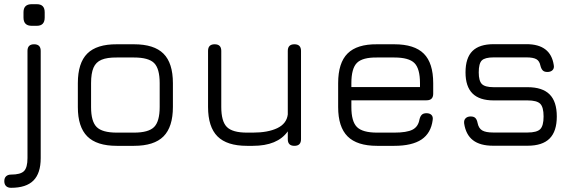

<svg xmlns="http://www.w3.org/2000/svg" viewBox="-34 -695 2740 915"><path d="M117 -572Q78 -572 78 -611.5V-636.5Q78 -675 117 -675H141.5Q179 -675 179 -636.5V-611.5Q179 -572 141.5 -572ZM18.5 200Q3.5 200 -5 191.8Q-13.5 183.5 -13.5 168.5Q-13.5 153 -4.8 145Q4 137 18.5 137Q64 137 80.5 120.2Q97 103.5 97 58.5V-452.5Q97 -484 128.5 -484Q160 -484 160 -452.5V58.5Q160 130.5 125.5 165.2Q91 200 18.5 200Z M522.5 0Q427 0 382 -45Q337 -90 337 -184.5V-298.5Q337 -395 382 -439.8Q427 -484.5 522.5 -484H604.5Q700.5 -484 745.2 -439.2Q790 -394.5 790 -298.5V-185.5Q790 -90 745.2 -45Q700.5 0 604.5 0ZM400 -184.5Q400 -116 426.8 -89.5Q453.5 -63 522.5 -63H604.5Q674 -63 700.5 -89.8Q727 -116.5 727 -185.5V-298.5Q727 -368 700.5 -394.5Q674 -421 604.5 -421H522.5Q476.5 -421.5 449.8 -410.2Q423 -399 411.5 -372.2Q400 -345.5 400 -298.5Z M1369 -484Q1400.5 -484 1400.5 -452.5V-31.5Q1400.5 0 1369 0Q1337.5 0 1337.5 -31.5V-69Q1288.5 0 1171 0H1143Q1047.5 0 1002.5 -45Q957.5 -90 957.5 -185.5V-452.5Q957.5 -484 989 -484Q1020.5 -484 1020.5 -452.5V-185.5Q1020.5 -116.5 1047.2 -89.8Q1074 -63 1143 -63H1171Q1242.5 -63 1287.2 -84.2Q1332 -105.5 1337.5 -149.5V-452.5Q1337.5 -484 1369 -484Z M1640.5 -217V-184.5Q1640.5 -116 1667.2 -89.5Q1694 -63 1763 -63H1845Q1904.5 -63 1931.8 -77Q1959 -91 1965 -125.5Q1968.5 -140.5 1976 -148Q1983.5 -155.5 1998.5 -155.5Q2014 -155.5 2022.2 -147.2Q2030.5 -139 2028 -123Q2020 -60.5 1974.8 -30.2Q1929.5 0 1845 0H1763Q1667.5 0 1622.5 -45Q1577.5 -90 1577.5 -184.5V-298.5Q1577.5 -395.5 1622.5 -440.2Q1667.5 -485 1763 -484H1845Q1941 -484 1985.8 -439.2Q2030.5 -394.5 2030.5 -298.5V-248.5Q2030.5 -217 1999 -217ZM1763 -421Q1694 -422 1667.2 -395.5Q1640.5 -369 1640.5 -298.5V-280H1967.5V-298.5Q1967.5 -368 1941 -394.5Q1914.5 -421 1845 -421Z M2316 -0.5Q2254 -0.5 2220 -26.8Q2186 -53 2178 -106.5Q2176 -122.5 2184.8 -131.2Q2193.5 -140 2209 -140Q2224.5 -140 2231.8 -132.2Q2239 -124.5 2242 -109Q2247 -83.5 2264 -73.5Q2281 -63.5 2316 -63.5H2480Q2524.5 -63.5 2540.5 -79.5Q2556.5 -95.5 2556.5 -140Q2556.5 -184.5 2540.5 -200.5Q2524.5 -216.5 2480 -216.5H2318.5Q2251 -216.5 2217.8 -249.5Q2184.5 -282.5 2184.5 -350Q2184.5 -419 2217.5 -451.8Q2250.5 -484.5 2318.5 -484.5H2475Q2590 -484.5 2605 -385Q2608 -369.5 2599.2 -360.8Q2590.5 -352 2574.5 -352Q2559.5 -352 2552.2 -359.8Q2545 -367.5 2541.5 -382Q2537 -404.5 2522 -413Q2507 -421.5 2475 -421.5H2318.5Q2277 -421.5 2262.2 -407Q2247.5 -392.5 2247.5 -350Q2247.5 -309.5 2262.5 -294.5Q2277.5 -279.5 2318.5 -279.5H2480Q2551 -279.5 2585.2 -245.2Q2619.5 -211 2619.5 -140Q2619.5 -69 2585.2 -34.8Q2551 -0.5 2480 -0.5Z"/></svg>

Font: Jura Light Medium
Style: Regular
Weight: 500
Version: Version 5.106